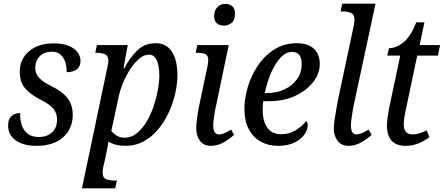

<svg xmlns="http://www.w3.org/2000/svg" viewBox="-20 -780 2404 1040"><path d="M177 10Q107 10 65.5 -19.5Q24 -49 24 -100Q24 -128 35 -142.5Q46 -157 61 -162.5Q76 -168 89 -168Q88 -133 97.5 -103.5Q107 -74 129.5 -56Q152 -38 190 -38Q235 -38 262 -62.5Q289 -87 289 -133Q289 -168 268.5 -192Q248 -216 198 -241Q147 -267 117 -300.5Q87 -334 87 -392Q87 -459 137 -502Q187 -545 270 -545Q322 -545 354 -531Q386 -517 401 -495.5Q416 -474 416 -451Q416 -419 395.5 -404Q375 -389 341 -389Q342 -415 334.5 -440.5Q327 -466 309.5 -483Q292 -500 261 -500Q220 -500 195.5 -475.5Q171 -451 171 -412Q171 -379 193.5 -356.5Q216 -334 263 -311Q315 -286 344.5 -250Q374 -214 374 -158Q374 -83 322 -36.5Q270 10 177 10Z M557 -394Q567 -436 567 -450Q567 -478 548.5 -486Q530 -494 505 -494H496L505 -536H672L649 -411H654Q682 -466 722.5 -506Q763 -546 824 -546Q880 -546 910.5 -501Q941 -456 941 -372Q941 -327 929.5 -275.5Q918 -224 895.5 -174Q873 -124 839 -82Q805 -40 759.5 -15Q714 10 658 10Q605 10 567 -13Q566 -5 564 9Q562 23 559 35L546 96Q543 106 539.5 123.5Q536 141 536 154Q536 183 554.5 190.5Q573 198 598 198H613L604 240H424ZM655 -34Q690 -34 719.5 -57Q749 -80 772 -117.5Q795 -155 810.5 -200Q826 -245 834.5 -290Q843 -335 843 -372Q843 -400 838 -425.5Q833 -451 820.5 -467.5Q808 -484 787 -484Q760 -484 734 -462Q708 -440 685.5 -405.5Q663 -371 647 -332.5Q631 -294 624 -261L583 -71Q591 -59 610.5 -46.5Q630 -34 655 -34Z M1194 -641Q1170 -641 1155 -653.5Q1140 -666 1140 -692Q1140 -723 1157 -741Q1174 -759 1200 -759Q1222 -759 1237.5 -746.5Q1253 -734 1253 -707Q1253 -670 1234 -655.5Q1215 -641 1194 -641ZM1122 10Q1083 10 1063 -17.5Q1043 -45 1043 -83Q1043 -103 1046.5 -132Q1050 -161 1055.5 -190.5Q1061 -220 1066 -242L1104 -422Q1108 -442 1108 -455Q1108 -480 1092.5 -487Q1077 -494 1052 -494H1040L1049 -536H1219L1152 -215Q1148 -201 1144.5 -179.5Q1141 -158 1138 -136.5Q1135 -115 1135 -101Q1135 -52 1166 -52Q1181 -52 1197.5 -59.5Q1214 -67 1232 -78L1248 -50Q1227 -30 1193.5 -10Q1160 10 1122 10Z M1484 10Q1434 10 1393 -12.5Q1352 -35 1328 -79.5Q1304 -124 1304 -192Q1304 -248 1322.5 -309.5Q1341 -371 1377 -425Q1413 -479 1466.5 -512.5Q1520 -546 1588 -546Q1647 -546 1679.5 -516.5Q1712 -487 1712 -434Q1712 -381 1676 -335Q1640 -289 1578.5 -260.5Q1517 -232 1439 -232H1406Q1404 -220 1403.5 -207.5Q1403 -195 1403 -185Q1403 -122 1428.5 -87.5Q1454 -53 1503 -53Q1548 -53 1583.5 -75.5Q1619 -98 1638 -124Q1647 -119 1647 -101Q1647 -79 1630 -53Q1613 -27 1576.5 -8.5Q1540 10 1484 10ZM1424 -276Q1479 -276 1521.5 -296Q1564 -316 1589 -351.5Q1614 -387 1614 -434Q1614 -499 1562 -499Q1535 -499 1512 -479.5Q1489 -460 1469.5 -427Q1450 -394 1436 -354.5Q1422 -315 1414 -276Z M1868 10Q1829 10 1808.5 -17.5Q1788 -45 1788 -83Q1788 -102 1792 -130Q1796 -158 1801.5 -187.5Q1807 -217 1811 -240L1893 -626Q1897 -641 1898.5 -654.5Q1900 -668 1900 -674Q1900 -702 1881 -710Q1862 -718 1837 -718H1825L1834 -760H2014L1897 -215Q1894 -202 1890.5 -180.5Q1887 -159 1884 -137Q1881 -115 1881 -101Q1881 -52 1910 -52Q1925 -52 1942 -59.5Q1959 -67 1977 -78L1993 -50Q1973 -30 1939 -10Q1905 10 1868 10Z M2178 10Q2076 10 2076 -100Q2076 -120 2079.5 -145.5Q2083 -171 2087 -191L2148 -479H2078L2087 -519Q2127 -519 2165.5 -550.5Q2204 -582 2235 -659H2279L2253 -536H2364L2352 -479H2240L2180 -194Q2174 -169 2170.5 -145Q2167 -121 2167 -105Q2167 -52 2215 -52Q2234 -52 2254.5 -58.5Q2275 -65 2291 -74L2306 -37Q2278 -16 2246 -3Q2214 10 2178 10Z"/></svg>

Font: Noto Serif SemiCondensed
Style: Italic
Weight: 400
Width: 4
Italic angle: -12°
Designer: Monotype Design Team
Foundry: Monotype Imaging Inc.
Version: Version 2.013